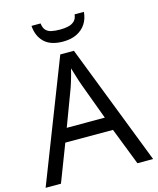

<svg xmlns="http://www.w3.org/2000/svg" viewBox="-132 -1010 904 1101"><g transform="rotate(-15 319.5 -459.0)"><path d="M545 0 459 -221H176L91 0H0L279 -717H360L638 0ZM352 -517Q349 -525 342 -546Q335 -567 328.5 -589.5Q322 -612 318 -624Q313 -604 307.5 -583.5Q302 -563 296.5 -546Q291 -529 287 -517L206 -301H432ZM473 -918Q470 -878 450.5 -848Q431 -818 397 -801Q363 -784 315 -784Q241 -784 203.5 -820.5Q166 -857 162 -918H216Q219 -891 231.5 -877.5Q244 -864 265.5 -859.5Q287 -855 317 -855Q343 -855 364.5 -860Q386 -865 400.5 -878.5Q415 -892 418 -918Z"/></g></svg>

Font: Noto Sans Ambassadori
Style: Regular
Weight: 400
Designer: Monotype Design Team
Foundry: Monotype Imaging Inc.
Version: Version 2.013